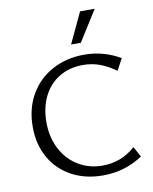

<svg xmlns="http://www.w3.org/2000/svg" viewBox="-98 -980 848 1062"><g transform="rotate(-10 326.5 -449.0)"><path d="M57 -322Q57 -425 102 -503Q147 -581 226.5 -624Q306 -667 406 -667Q515 -667 608 -612L573 -547Q529 -579 484.5 -595.5Q440 -612 390 -612Q313 -612 255.5 -577Q198 -542 167 -479Q136 -416 136 -334Q136 -249 171 -183Q206 -117 266.5 -81Q327 -45 401 -45Q507 -45 586 -116L618 -58Q518 9 395 9Q295 9 218.5 -32.5Q142 -74 99.5 -149Q57 -224 57 -322ZM426 -907H508L400 -735H345Z"/></g></svg>

Font: LXGW Bright TC
Style: Regular
Weight: 400
Designer: Christian Thalmann (Catharsis Fonts)
Foundry: LXGW / Christian Thalmann (Catharsis Fonts) / Fontworks Inc.
Version: Version 5.501